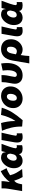

<svg xmlns="http://www.w3.org/2000/svg" viewBox="2156 -2770 808 5159"><g transform="rotate(-90 2559.5 -191.0)"><path d="M77 -513Q77 -541 76 -553H271Q272 -525 269 -486Q266 -447 260 -411L247 -337H252Q378 -502 540 -575L619 -417Q534 -393 430 -324Q452 -232 494 -157.5Q536 -83 597 0L381 13Q320 -89 283 -214Q245 -183 225.5 -145Q206 -107 192 -32L186 0H4L66 -373Q77 -441 77 -513Z M619 -221Q619 -311 660.5 -390.5Q702 -470 767.5 -518Q833 -566 902 -566Q963 -566 1005 -540Q1047 -514 1046 -444H1051L1078 -553H1273Q1229 -442 1192 -328Q1155 -214 1155 -178Q1155 -142 1199 -142Q1211 -142 1220.5 -143.5Q1230 -145 1238 -147L1237 -1Q1198 13 1143 13Q1076 13 1038 -12.5Q1000 -38 1000 -89V-82H996Q969 -35 920 -11Q871 13 820 13Q728 13 673.5 -49.5Q619 -112 619 -221ZM990 -227 1010 -312Q1007 -367 989 -387.5Q971 -408 940 -408Q914 -408 886 -382.5Q858 -357 839.5 -316Q821 -275 821 -232Q821 -186 840 -165.5Q859 -145 889 -145Q924 -145 951 -167Q978 -189 990 -227Z M1309 -138Q1309 -171 1314 -199L1376 -553H1574L1566 -520Q1527 -353 1510 -273.5Q1493 -194 1493 -175Q1493 -158 1502.5 -150Q1512 -142 1526 -142Q1545 -142 1555 -144L1557 -1Q1512 14 1456 14Q1381 14 1345 -23.5Q1309 -61 1309 -138Z M1625 -542 1833 -566Q1853 -501 1869.5 -400Q1886 -299 1886 -217Q1886 -195 1885 -185H1891Q1999 -345 2051 -567L2245 -548Q2199 -396 2122.5 -270.5Q2046 -145 1909 14L1738 0Q1741 -149 1708.5 -290.5Q1676 -432 1625 -542Z M2234 -238Q2234 -336 2281 -410.5Q2328 -485 2403 -525.5Q2478 -566 2561 -566Q2633 -566 2691 -535.5Q2749 -505 2782.5 -448Q2816 -391 2816 -315Q2816 -218 2769 -143Q2722 -68 2646.5 -27.5Q2571 13 2489 13Q2417 13 2359 -17.5Q2301 -48 2267.5 -105Q2234 -162 2234 -238ZM2617 -317Q2617 -364 2598.5 -387Q2580 -410 2547 -410Q2497 -410 2464.5 -361.5Q2432 -313 2432 -236Q2432 -142 2504 -142Q2536 -142 2561.5 -164Q2587 -186 2602 -226Q2617 -266 2617 -317Z M2888 -194Q2888 -219 2893 -251.5Q2898 -284 2905 -318Q2918 -389 2925 -439Q2932 -489 2932 -550L3119 -555Q3120 -545 3120 -524Q3120 -468 3111.5 -413.5Q3103 -359 3088 -293Q3072 -222 3072 -199Q3072 -173 3088 -157.5Q3104 -142 3129 -142Q3189 -142 3220.5 -211Q3252 -280 3252 -395Q3252 -431 3248.5 -464Q3245 -497 3242 -523L3432 -564Q3438 -522 3441.5 -488.5Q3445 -455 3445 -409Q3445 -277 3404 -182Q3363 -87 3288 -37Q3213 13 3112 13Q3004 13 2946 -45Q2888 -103 2888 -194Z M3819 -566Q3941 -566 4012.5 -496.5Q4084 -427 4084 -302Q4084 -209 4043 -137.5Q4002 -66 3938 -26.5Q3874 13 3807 13Q3763 13 3724.5 -1Q3686 -15 3659 -39Q3638 87 3634 193H3435L3512 -257Q3539 -415 3618.5 -490.5Q3698 -566 3819 -566ZM3883 -312Q3883 -366 3863 -388Q3843 -410 3806 -410Q3770 -410 3742.5 -377.5Q3715 -345 3702 -280L3679 -167Q3721 -142 3759 -142Q3811 -142 3847 -187Q3883 -232 3883 -312Z M4163 -138Q4163 -171 4168 -199L4230 -553H4428L4420 -520Q4381 -353 4364 -273.5Q4347 -194 4347 -175Q4347 -158 4356.5 -150Q4366 -142 4380 -142Q4399 -142 4409 -144L4411 -1Q4366 14 4310 14Q4235 14 4199 -23.5Q4163 -61 4163 -138Z M4465 -221Q4465 -311 4506.5 -390.5Q4548 -470 4613.5 -518Q4679 -566 4748 -566Q4809 -566 4851 -540Q4893 -514 4892 -444H4897L4924 -553H5119Q5075 -442 5038 -328Q5001 -214 5001 -178Q5001 -142 5045 -142Q5057 -142 5066.5 -143.5Q5076 -145 5084 -147L5083 -1Q5044 13 4989 13Q4922 13 4884 -12.5Q4846 -38 4846 -89V-82H4842Q4815 -35 4766 -11Q4717 13 4666 13Q4574 13 4519.5 -49.5Q4465 -112 4465 -221ZM4836 -227 4856 -312Q4853 -367 4835 -387.5Q4817 -408 4786 -408Q4760 -408 4732 -382.5Q4704 -357 4685.5 -316Q4667 -275 4667 -232Q4667 -186 4686 -165.5Q4705 -145 4735 -145Q4770 -145 4797 -167Q4824 -189 4836 -227Z"/></g></svg>

Font: Nebula Sans Black
Style: Regular
Weight: 900
Italic angle: -9°
Designer: Paul D. Hunt for Adobe (as Source Sans)
Foundry: Nebula Entertainment & Broadcasting LLC
Version: Version 1.010